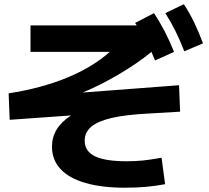

<svg xmlns="http://www.w3.org/2000/svg" viewBox="-20 -836 978 900"><path d="M223.6 -148.4Q223.6 -192.9 245.6 -229Q267.6 -265.1 313 -294.9L25.4 -274.4L20.5 -398.4Q174.3 -422.4 294.4 -471.9Q414.6 -521.5 494.6 -592.8H123V-716.8H621.1L613.3 -728.5L702.1 -774.4Q729.5 -732.4 752 -689Q774.4 -645.5 795.9 -592.8L707 -552.7L688.5 -595.2V-591.8Q626 -540 536.9 -487.5Q447.8 -435.1 367.7 -402.3L819.3 -436.5L824.2 -312.5L674.8 -303.7Q569.3 -298.3 503.9 -283.2Q438.5 -268.1 407.7 -241.9Q377 -215.8 377 -176.8Q377 -127 425 -103.5Q473.1 -80.1 574.2 -80.1Q614.3 -80.1 650.1 -83.7Q686 -87.4 737.3 -96.7L753.9 27.3Q707.5 36.1 662.8 40Q618.2 43.9 566.4 43.9Q457.5 43.9 380.6 21.7Q303.7 -0.5 263.7 -43.7Q223.6 -86.9 223.6 -148.4ZM754.9 -774.4 841.8 -816.4Q868.2 -775.9 889.4 -732.2Q910.6 -688.5 931.6 -632.8L843.8 -595.7Q823.7 -647.5 802.7 -689.9Q781.7 -732.4 754.9 -774.4Z"/></svg>

Font: Pretendard ExtraBold
Style: Regular
Weight: 800
Designer: Base glyphs from Inter by Rasmus Andersson; Hangeul glyphs from Noto Sans CJK(Source Han Sans) by Jang Soo-young and Kan
Foundry: Kil Hyung-jin
Version: Version 1.309